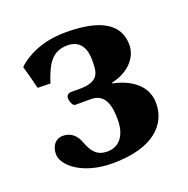

<svg xmlns="http://www.w3.org/2000/svg" viewBox="-90 -530 614 626"><g transform="rotate(-20 217.0 -217.0)"><path d="M200 -444C112 -444 60 -410 35 -388L32 -384C40 -356 47 -330 53 -305L97 -304C117 -366 138 -402 191 -402C229 -402 251 -378 251 -330C251 -289 251 -255 180 -255H149C142 -255 134 -249 134 -239C134 -230 140 -211 149 -211H204C254 -211 263 -165 263 -119C263 -49 224 -32 197 -32C161 -32 145 -51 131 -89C123 -111 105 -130 77 -130C49 -130 35 -108 35 -81C35 -42 95 10 199 10C344 10 399 -55 399 -126C399 -206 315 -230 287 -235V-238C351 -252 382 -295 382 -334C382 -425 289 -444 200 -444Z"/></g></svg>

Font: Libertinus Sans
Style: Bold
Weight: 700
Designer: Philipp H. Poll, Khaled Hosny
Foundry: Caleb Maclennan
Version: Version 7.050;RELEASE